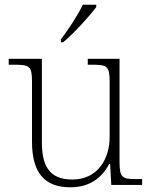

<svg xmlns="http://www.w3.org/2000/svg" viewBox="-20 -786 645 816"><path d="M239 -619V-606H248C292 -642 364 -721 389 -756V-766H332C311 -721 268 -657 239 -619ZM279 10C363 10 414 -32 444 -89H448L453 0H584V-25H558C501 -25 488 -30 488 -97V-536H353V-511H368C435 -511 446 -506 446 -438V-205C446 -107 393 -23 287 -23C183 -23 158 -90 158 -183V-536H17V-511H38C105 -511 116 -506 116 -439V-184C116 -51 170 10 279 10Z"/></svg>

Font: Noto Serif Sinhala ExtraLight
Style: Regular
Weight: 200
Designer: Jelle Bosma - Monotype Design Team
Foundry: Monotype Imaging Inc.
Version: Version 2.007